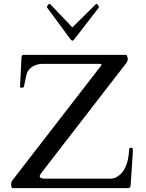

<svg xmlns="http://www.w3.org/2000/svg" viewBox="-20 -972 753 992"><path d="M37.6 -21Q37.6 -26.4 39.6 -32Q41.5 -37.6 45.4 -42L502 -632.3Q503.9 -634.8 503.9 -637.2Q503.9 -641.1 500.5 -641.6Q497.1 -642.1 494.1 -642.1H197.8Q186.5 -642.1 174.3 -638.9Q162.1 -635.7 151.1 -629.6Q140.1 -623.5 131.6 -614.3Q123 -605 118.7 -593.3Q117.2 -587.9 113.8 -573Q110.4 -558.1 104.5 -528.3Q103.5 -523.4 101.6 -521.2Q99.6 -519 91.3 -519Q85.4 -519 83.5 -522L90.8 -671.9Q90.8 -673.3 91.3 -677Q91.8 -680.7 92.8 -683.1Q94.2 -687 98.1 -688Q100.1 -688.5 102.1 -688.5H632.3Q633.8 -688.5 635 -686Q636.2 -683.6 637.5 -680.4Q638.7 -677.2 639.4 -673.6Q640.1 -669.9 640.1 -667.5Q640.1 -657.2 633.8 -647.9L194.8 -80.1Q193.4 -77.6 189.2 -71.8Q185.1 -65.9 185.1 -62Q185.1 -55.2 192.9 -52Q200.7 -48.8 207.5 -48.8H551.8Q565.4 -48.8 576.7 -54.2Q587.9 -59.6 597.2 -67.4Q611.8 -79.1 621.1 -95.2Q630.4 -111.3 636 -129.2Q641.6 -147 644 -165.5Q646.5 -184.1 647.9 -201.7Q648.9 -207 651.6 -208Q654.3 -209 658.7 -209Q661.1 -209 663.6 -207.3Q666 -205.6 666 -203.1V-180.2L655.8 -28.8Q655.3 -23.4 655.3 -18.3Q655.3 -13.2 654.1 -9.3Q652.8 -5.4 650.1 -2.7Q647.5 0 641.6 0H46.4Q43 0 41.3 -2.2Q39.6 -4.4 38.8 -7.8Q38.1 -11.2 37.8 -14.9Q37.6 -18.6 37.6 -21ZM475.1 -950.2Q477.1 -952.1 479 -952.1Q480.5 -952.1 482.4 -950.2Q484.4 -948.2 486.3 -945.6Q488.3 -942.9 489.7 -940.4Q491.2 -938 491.2 -936.5Q491.2 -934.1 487.8 -929.2L366.7 -772.5Q363.8 -768.6 360.1 -765.1Q356.4 -761.7 354 -761.7Q351.6 -761.7 347.9 -765.4Q344.2 -769 341.8 -772.5L226.1 -929.2Q222.7 -934.1 222.7 -936.5Q222.7 -938 224.1 -940.4Q225.6 -942.9 227.5 -945.6Q229.5 -948.2 231.4 -950.2Q233.4 -952.1 234.9 -952.1Q235.8 -952.1 237.3 -951.7Q238.8 -951.2 239.7 -950.2L344.2 -840.8Q345.7 -839.4 349.4 -835Q353 -830.6 354 -830.6Q355 -830.6 358.9 -835Q362.8 -839.4 364.3 -840.8Z"/></svg>

Font: Kurinto Book Core
Style: Regular
Weight: 400
Designer: Kurinto was developed by Clint Goss from a range of fonts that are compatible with the SIL Open Font License Version 1.1
Foundry: Clinton F. Goss
Version: Version 2.196; July 25, 2020